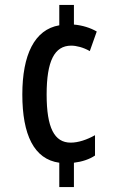

<svg xmlns="http://www.w3.org/2000/svg" viewBox="-20 -744 481 774"><path d="M278 -645V-724H219V-642C119 -625 70 -523 70 -363C70 -201 117 -102 219 -88V10H278V-88C311 -92 341 -102 363 -117V-199C331 -181 296 -169 265 -169C199 -169 168 -229 168 -363C168 -497 199 -560 267 -560C288 -560 316 -553 342 -538L370 -617C344 -632 312 -642 278 -645Z"/></svg>

Font: Noto Sans Khmer ExtraCondensed Medium
Style: Regular
Weight: 500
Width: 2
Designer: Danh Hong and the Monotype Design Team
Foundry: Monotype Imaging Inc.
Version: Version 2.004